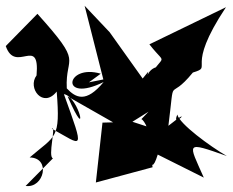

<svg xmlns="http://www.w3.org/2000/svg" viewBox="-29 -620 808 667"><path d="M462 -206C470 -206 504 -148 470 -145C491 -132 487 20 519 -83L679 -3C625 -125 612 -130 759 -78C700 -112 594 -190 587 -222C563 -166 653 -261 556 -183C580 -373 552 -259 641 -368C716 -391 610 -375 756 -595L490 -466C560 -376 538 -459 460 -298C542 -269 549 -379 520 -388C478 -381 480 -332 486 -371L411 -279L486 -320L352 -508L265 -600L330 -344L280 -334L321 -364C198 -400 178 -259 331 -335C270 -261 234 -280 203 -313C197 -432 264 -391 101 -572L-9 -460C25 -362 110 -499 98 -358C65 -314 121 -242 168 -302C181 -136 165 -151 74 -73C149 -72 124 35 60 26L155 -70C136 -75 167 -185 151 -173C260 -113 267 -87 193 -293C247 -284 282 -110 206 -285L364 -195L327 -194L304 14L501 -39L483 -180L431 -197L487 -232Z"/></svg>

Font: Asimov Silicon
Style: Regular
Weight: 400
Designer: Google
Version: Version 2.000980; 2014